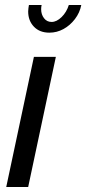

<svg xmlns="http://www.w3.org/2000/svg" viewBox="-20 -750 346 770"><path d="M116 -522H204L93 0H5ZM187 -662Q207 -662 227 -681.5Q247 -701 256 -730H306Q300 -699 280.5 -673.5Q261 -648 234.5 -633.5Q208 -619 178 -619Q139 -619 116 -643Q93 -667 93 -704Q93 -711 94 -717Q95 -723 96 -730H147Q146 -726 145.5 -722Q145 -718 145 -713Q145 -692 156.5 -677Q168 -662 187 -662Z"/></svg>

Font: Raleway Thin Medium
Style: Italic
Weight: 500
Italic angle: -12°
Version: Version 4.026